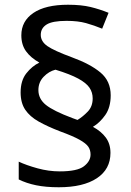

<svg xmlns="http://www.w3.org/2000/svg" viewBox="-20 -785 553 810"><path d="M67 -395Q67 -445 91 -475.5Q115 -506 146 -521Q110 -541 90 -568.5Q70 -596 70 -636Q70 -696 121 -730.5Q172 -765 267 -765Q323 -765 362 -755.5Q401 -746 438 -731L411 -664Q377 -678 343 -687.5Q309 -697 261 -697Q201 -697 176.5 -681.5Q152 -666 152 -638Q152 -610 180 -590.5Q208 -571 284 -543Q361 -515 404 -479Q447 -443 447 -383Q447 -332 424 -299.5Q401 -267 372 -250Q407 -231 426.5 -204.5Q446 -178 446 -140Q446 -71 388.5 -33Q331 5 228 5Q173 5 132 -3.5Q91 -12 59 -28V-103Q91 -88 138 -75Q185 -62 232 -62Q306 -62 334 -83.5Q362 -105 362 -133Q362 -152 352.5 -166Q343 -180 315.5 -195.5Q288 -211 233 -231Q181 -251 143.5 -272Q106 -293 86.5 -322Q67 -351 67 -395ZM142 -405Q142 -368 173.5 -342.5Q205 -317 285 -287L307 -279Q330 -293 350.5 -314.5Q371 -336 371 -370Q371 -395 357.5 -415Q344 -435 310 -453.5Q276 -472 214 -491Q186 -484 164 -461Q142 -438 142 -405Z"/></svg>

Font: Noto IKEA Simplified Chinese
Style: Regular
Weight: 400
Designer: Monotype Design Team
Foundry: Monotype Imaging Inc.
Version: Version 1.100